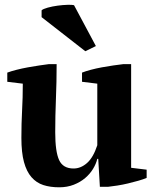

<svg xmlns="http://www.w3.org/2000/svg" viewBox="-20 -785 662 817"><path d="M11 0ZM71 -198Q71 -261 74 -315Q77 -369 77 -429L11 -437V-476Q27 -482 50.5 -488Q74 -494 99 -498.5Q124 -503 147.5 -506.5Q171 -510 187 -512H221Q221 -437 218 -364.5Q215 -292 215 -222Q215 -140 231.5 -104Q248 -68 293 -68Q324 -68 350.5 -91.5Q377 -115 394 -167V-429L329 -437V-476Q344 -482 366.5 -488Q389 -494 413.5 -498.5Q438 -503 462 -506.5Q486 -510 504 -512H538V-71L604 -63V-28Q590 -22 569 -16Q548 -10 525 -4.5Q502 1 479.5 4.5Q457 8 439 10H405L398 -109H394Q389 -88 376 -66.5Q363 -45 342.5 -27.5Q322 -10 294 1Q266 12 232 12Q194 12 164.5 2.5Q135 -7 114 -31Q93 -55 82 -95.5Q71 -136 71 -198ZM388 -589 343 -567 157 -712V-741Q163 -747 183 -752.5Q203 -758 225.5 -761Q248 -764 268 -764.5Q288 -765 295 -763Z"/></svg>

Font: PT Serif
Style: Bold
Weight: 700
Designer: A.Korolkova, O.Umpeleva, V.Yefimov
Foundry: ParaType Ltd
Version: Version 1.000W OFL; ttfautohint (v1.6)